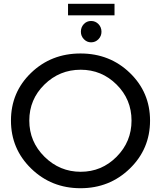

<svg xmlns="http://www.w3.org/2000/svg" viewBox="-20 -989 852 1016"><path d="M340 -969H586V-908H340ZM517 -821Q517 -798 501 -781.5Q485 -765 462 -765Q440 -765 424 -781.5Q408 -798 408 -821Q408 -845 423.5 -861.5Q439 -878 462 -878Q485 -878 501 -861.5Q517 -845 517 -821ZM774 -351Q774 -201 667 -97Q560 7 406 7Q252 7 145 -97Q38 -201 38 -351Q38 -501 144.5 -603.5Q251 -706 406 -706Q561 -706 667.5 -603Q774 -500 774 -351ZM407 -620Q295 -620 215 -541.5Q135 -463 135 -351Q135 -239 215.5 -159.5Q296 -80 407 -80Q518 -80 597 -159.5Q676 -239 676 -351Q676 -463 597 -541.5Q518 -620 407 -620Z"/></svg>

Font: Montserrat arm
Style: Regular
Weight: 400
Designer: Julieta Ulanovsky
Foundry: Julieta Ulanovsky
Version: Version 6.000;PS 006.000;hotconv 1.0.88;makeotf.lib2.5.64775